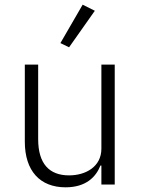

<svg xmlns="http://www.w3.org/2000/svg" viewBox="-20 -788 603 820"><path d="M385 -742 333 -768 238 -604 275 -586ZM413 0H470V-512H413V-153C413 -76 346 -39 275 -39C190 -39 143 -89 143 -194V-512H86V-183C86 -58 151 12 260 12C348 12 390 -33 409 -81H413Z"/></svg>

Font: IBM Plex Thai Looped Light
Style: Regular
Weight: 300
Designer: Mike Abbink, Paul van der Laan, Pieter van Rosmalen, Ben Mitchell, Mark Frömberg
Foundry: Bold Monday
Version: Version 1.0